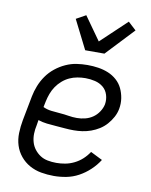

<svg xmlns="http://www.w3.org/2000/svg" viewBox="-88 -847 726 924"><g transform="rotate(10 275.0 -385.0)"><path d="M239 12Q207 12 176.5 6.5Q146 1 120 -13.5Q94 -28 75 -51Q56 -74 47 -102.5Q38 -131 39 -163Q40 -195 46 -227L69 -347Q74 -373 84.5 -399.5Q95 -426 111.5 -449.5Q128 -473 151 -491.5Q174 -510 200.5 -522Q227 -534 253.5 -538Q280 -542 307 -542Q334 -542 360 -538Q386 -534 409 -524.5Q432 -515 450.5 -498.5Q469 -482 479.5 -460Q490 -438 494 -412.5Q498 -387 493 -360Q489 -339 478.5 -319.5Q468 -300 453 -283Q438 -266 419 -254Q400 -242 379 -234.5Q358 -227 337 -224Q316 -221 296 -221Q273 -221 251.5 -223Q230 -225 207.5 -226.5Q185 -228 163 -230.5Q141 -233 120 -240L116 -215Q111 -193 110.5 -172Q110 -151 115.5 -131.5Q121 -112 133 -96.5Q145 -81 161 -70.5Q177 -60 197.5 -56Q218 -52 240 -52Q261 -52 283 -56Q305 -60 326.5 -70.5Q348 -81 365.5 -97Q383 -113 396 -133L454 -104Q437 -77 412.5 -54Q388 -31 359.5 -15.5Q331 0 300 6Q269 12 239 12ZM300 -282Q320 -282 340 -287Q360 -292 377 -303.5Q394 -315 406 -333Q418 -351 422 -370Q426 -394 419 -416.5Q412 -439 395 -453Q378 -467 355 -472.5Q332 -478 308 -478Q289 -478 269 -474.5Q249 -471 230.5 -462.5Q212 -454 196 -440Q180 -426 168.5 -409Q157 -392 150 -373Q143 -354 139 -335L133 -306Q152 -297 173.5 -294.5Q195 -292 216 -290.5Q237 -289 258 -285.5Q279 -282 300 -282ZM283 -610 212 -751 259 -777 340 -663 466 -782 505 -746 377 -610Z"/></g></svg>

Font: Lode
Style: Italic
Weight: 400
Italic angle: -11°
Monospace: yes
Designer: Belleve Invis
Foundry: Belleve Invis
Version: Version 29.2.0; ttfautohint (v1.8.3)